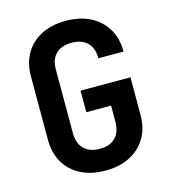

<svg xmlns="http://www.w3.org/2000/svg" viewBox="-111 -829 823 929"><g transform="rotate(-15 300.0 -365.0)"><path d="M304 10Q233 10 181 -16.5Q129 -43 100.5 -91.5Q72 -140 72 -206V-524Q72 -590 100.5 -638.5Q129 -687 181 -713.5Q233 -740 304 -740Q374 -740 426 -713.5Q478 -687 507 -638.5Q536 -590 536 -524H410Q410 -575 382.5 -602.5Q355 -630 304 -630Q253 -630 225 -603Q197 -576 197 -525V-206Q197 -155 225 -127Q253 -99 304 -99Q355 -99 382.5 -127Q410 -155 410 -206V-287H286V-395H536V-206Q536 -140 507 -91.5Q478 -43 426 -16.5Q374 10 304 10Z"/></g></svg>

Font: JetBrains Mono NL
Style: Bold
Weight: 700
Monospace: yes
Designer: Philipp Nurullin, Konstantin Bulenkov
Foundry: JetBrains
Version: Version 2.305; ttfautohint (v1.8.4.7-5d5b)